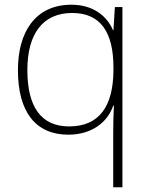

<svg xmlns="http://www.w3.org/2000/svg" viewBox="-20 -560 630 814"><path d="M460 0V234H499V-530H467L461 -432H459C434 -491 376 -540 283 -540C128 -540 56 -422 56 -263C56 -84 132 11 270 11C368 11 436 -41 460 -112H463C461 -81 460 -31 460 0ZM273 -24C155 -24 96 -106 96 -263C96 -416 161 -505 286 -505C406 -505 461 -424 461 -273V-262C460 -112 403 -24 273 -24Z"/></svg>

Font: Noto Sans Myanmar ExtraLight
Style: Regular
Weight: 200
Designer: Monotype Design Team
Foundry: Monotype Imaging Inc.
Version: Version 2.107